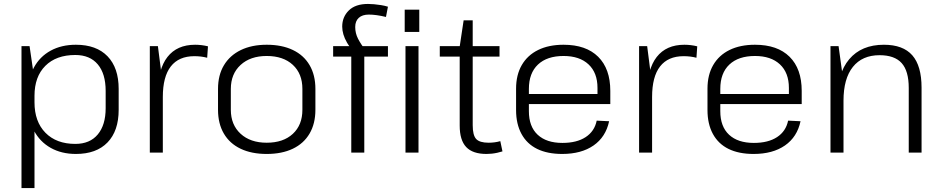

<svg xmlns="http://www.w3.org/2000/svg" viewBox="-20 -774 4775 974"><path d="M365 7Q292 7 237 -24Q182 -55 152 -112Q122 -169 122 -245V-300Q122 -376 152 -431.5Q182 -487 237 -517Q292 -547 365 -547Q469 -547 525.5 -488.5Q582 -430 582 -323V-217Q582 -110 525.5 -51.5Q469 7 365 7ZM89 -540H130L155 -368V180H89ZM362 -44Q436 -44 476 -92Q516 -140 516 -225V-313Q516 -400 476 -447.5Q436 -495 362 -495Q265 -495 210 -440Q155 -385 155 -288V-255Q155 -157 210.5 -100.5Q266 -44 362 -44Z M740 -540H781L806 -345V0H740ZM781 -303Q781 -423 829.5 -485Q878 -547 970 -547Q986 -547 1002.5 -545Q1019 -543 1035 -539L1031 -481Q1001 -489 966 -489Q887 -489 846.5 -437Q806 -385 806 -282Z M1333 7Q1256 7 1200.5 -19.5Q1145 -46 1115.5 -96.5Q1086 -147 1086 -217V-323Q1086 -393 1116 -443Q1146 -493 1201.5 -520Q1257 -547 1333 -547Q1410 -547 1465.5 -520.5Q1521 -494 1550.5 -443.5Q1580 -393 1580 -323V-217Q1580 -147 1550.5 -96.5Q1521 -46 1465.5 -19.5Q1410 7 1333 7ZM1333 -50Q1417 -50 1465.5 -95Q1514 -140 1514 -217V-323Q1514 -400 1465.5 -445Q1417 -490 1333 -490Q1250 -490 1200.5 -444.5Q1151 -399 1151 -323V-217Q1151 -141 1200.5 -95.5Q1250 -50 1333 -50Z M1762 -487H1670V-540H1785L1772 -516Q1753 -536 1740.5 -557.5Q1728 -579 1722 -599.5Q1716 -620 1716 -639Q1716 -688 1749.5 -721Q1783 -754 1847 -754Q1861 -754 1878 -752.5Q1895 -751 1913.5 -748Q1932 -745 1948 -740L1938 -688Q1913 -694 1891.5 -697Q1870 -700 1851 -700Q1818 -700 1800 -683.5Q1782 -667 1782 -637Q1782 -605 1796.5 -577Q1811 -549 1840 -511L1793 -540H1948V-487H1828V0H1762ZM2103 -540V0H2037V-540ZM2107 -725V-612H2033V-725Z M2448 7Q2378 7 2345 -28Q2312 -63 2312 -137V-538L2332 -671H2378V-139Q2378 -88 2395.5 -69Q2413 -50 2459 -50Q2474 -50 2489 -52Q2504 -54 2518 -58L2529 -6Q2516 -2 2502.5 1Q2489 4 2475 5.5Q2461 7 2448 7ZM2211 -540H2514V-487H2211Z M2832 7Q2757 7 2705 -18.5Q2653 -44 2625.5 -94.5Q2598 -145 2598 -216V-324Q2598 -394 2627 -444Q2656 -494 2710 -520.5Q2764 -547 2839 -547Q2953 -547 3014.5 -486Q3076 -425 3076 -313V-246H2651V-297H3023L3011 -277V-328Q3011 -405 2965.5 -447.5Q2920 -490 2839 -490Q2755 -490 2709 -446.5Q2663 -403 2663 -323V-210Q2663 -132 2707.5 -90.5Q2752 -49 2833 -49Q2906 -49 2951 -78.5Q2996 -108 3007 -162L3070 -159Q3053 -79 2991 -36Q2929 7 2832 7Z M3222 -540H3263L3288 -345V0H3222ZM3263 -303Q3263 -423 3311.5 -485Q3360 -547 3452 -547Q3468 -547 3484.5 -545Q3501 -543 3517 -539L3513 -481Q3483 -489 3448 -489Q3369 -489 3328.5 -437Q3288 -385 3288 -282Z M3803 7Q3728 7 3676 -18.5Q3624 -44 3596.5 -94.5Q3569 -145 3569 -216V-324Q3569 -394 3598 -444Q3627 -494 3681 -520.5Q3735 -547 3810 -547Q3924 -547 3985.5 -486Q4047 -425 4047 -313V-246H3622V-297H3994L3982 -277V-328Q3982 -405 3936.5 -447.5Q3891 -490 3810 -490Q3726 -490 3680 -446.5Q3634 -403 3634 -323V-210Q3634 -132 3678.5 -90.5Q3723 -49 3804 -49Q3877 -49 3922 -78.5Q3967 -108 3978 -162L4041 -159Q4024 -79 3962 -36Q3900 7 3803 7Z M4590 -328Q4590 -414 4554 -454Q4518 -494 4442 -494Q4354 -494 4306.5 -434.5Q4259 -375 4259 -263L4226 -197V-262Q4226 -400 4288 -473.5Q4350 -547 4464 -547Q4561 -547 4608 -493.5Q4655 -440 4655 -329V0H4590ZM4193 -540H4234L4259 -358V0H4193Z"/></svg>

Font: Pathway Extreme 8pt Thin 12pt ExtraLight
Style: Regular
Weight: 250
Version: Version 1.001;gftools[0.9.26]